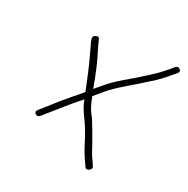

<svg xmlns="http://www.w3.org/2000/svg" viewBox="-125 -621 729 744"><g transform="rotate(30 239.5 -249.0)"><path d="M474.1 -505.5C467.5 -510.5 461 -509.3 454.5 -502L445.8 -491C439.3 -483.7 433.6 -477.2 428.7 -471.5C423.8 -465.8 417.9 -459.5 411.2 -452.5C404.4 -445.5 398.5 -439.8 393.5 -435.5C388.5 -431.2 382.2 -425.5 374.8 -418.5C367.3 -411.5 359.2 -404.2 350.3 -396.5L303.5 -356.1C281.3 -336.9 264.1 -320.1 252 -305.6C240 -291.2 230.3 -279.7 222.9 -271C204 -323.1 187.7 -362.5 174.2 -389.1C160.7 -415.7 152.8 -432 150.4 -438L146 -448C143.2 -456 137.5 -457.8 128.8 -453.5C120.1 -449.2 117.5 -443 120.9 -435L124.3 -425C129.9 -412.3 136.2 -399 143.2 -385C150.2 -371 160.1 -348.8 173 -318.5C185.9 -288.2 193.7 -269.2 196.5 -261.5C199.2 -253.8 201.4 -248.7 203 -246C193 -233.3 180.3 -218.4 164.9 -201.2C149.5 -184 127.9 -157.2 100.2 -121L77.7 -93C71.9 -85.7 72.5 -79.7 79.4 -75C86.3 -70.3 92.7 -71.7 98.5 -79L120.9 -107C160.2 -156.8 191.1 -194.2 213.7 -219C220.3 -199.8 231.8 -179.3 248.4 -157.5C264.9 -135.7 283 -105.6 302.6 -67C313.9 -44.7 326.7 -24 340.8 -5L348.1 6C353 12.7 359.3 13 366.9 7C374.5 1 375.8 -5.3 370.9 -12L363.6 -23C353 -37.3 345.5 -48.9 341 -57.7C336.5 -66.6 332 -74.8 327.6 -82.5C323.1 -90.2 313.7 -106.5 299.3 -131.5C285 -156.5 273.2 -174.4 264 -185.3C254.9 -196.2 244.8 -216.1 233.8 -245C243.7 -257 255.1 -270.8 268.1 -286.3C281.1 -301.8 304 -323.7 336.8 -352L366.9 -378C376.1 -386 384.3 -393.3 391.4 -400C398.4 -406.7 404.6 -412 409.9 -416C427.5 -433.1 439.6 -445.5 446 -453.3C452.4 -461.1 458.9 -468.7 465.4 -476L475.1 -487C481 -494.3 480.6 -500.5 474.1 -505.5Z"/></g></svg>

Font: Proton
Style: BdIt
Weight: 500
Version: Version 1.017